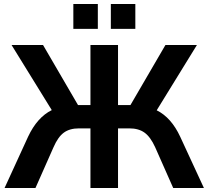

<svg xmlns="http://www.w3.org/2000/svg" viewBox="-20 -945 1047 965"><path d="M121.1 -257.8Q167 -355.5 240.2 -391.6L38.1 -718.8H196.3L372.1 -417H434.6V-718.8H573.2V-417H635.7L811.5 -718.8H969.7L767.6 -390.6Q840.8 -354.5 885.7 -257.8L1004.9 0H850.6L759.8 -205.1Q736.3 -256.8 706.5 -278.3Q676.8 -299.8 629.9 -299.8H573.2V0H434.6V-299.8H377Q330.1 -299.8 300.8 -278.3Q271.5 -256.8 249 -205.1L158.2 0H2.9ZM348.6 -799.8V-924.8H471.7V-799.8ZM537.1 -799.8V-924.8H660.2V-799.8Z"/></svg>

Font: Min Sans Bold
Style: Regular
Weight: 700
Designer: Jinseong-Kim, NotoSansCJK, Nunito
Foundry: Jinseong-Kim
Version: Version 1.400;Glyphs 3.1.2 (3151)